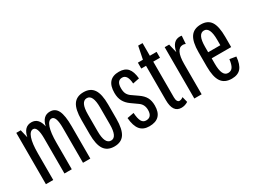

<svg xmlns="http://www.w3.org/2000/svg" viewBox="-52 -1204 2302 1749"><g transform="rotate(-30 1099.0 -329.0)"><path d="M63 0V-540H110L130 -455Q150 -555 229 -555Q305 -555 325 -457Q346 -555 424 -555Q480 -555 505 -504Q530 -453 530 -341V0H453V-368Q453 -493 406 -493Q372 -493 353.5 -438Q335 -383 335 -279V0H258V-368Q258 -493 212 -493Q178 -493 159 -438Q140 -383 140 -279V0Z M777 15Q704 15 670 -35.5Q636 -86 636 -195V-345Q636 -455 670 -505Q704 -555 777 -555Q850 -555 883.5 -504.5Q917 -454 917 -345V-195Q917 -86 883.5 -35.5Q850 15 777 15ZM840 -181V-359Q840 -493 777 -493Q712 -493 712 -359V-181Q712 -47 777 -47Q840 -47 840 -181Z M1145 15Q1081 15 1048 -25Q1015 -65 1008 -150L1079 -163Q1083 -102 1098.5 -74Q1114 -46 1145 -46Q1207 -46 1207 -121Q1207 -178 1165 -208L1096 -257Q1058 -284 1038.5 -320Q1019 -356 1019 -408Q1019 -555 1150 -555Q1211 -555 1241.5 -520.5Q1272 -486 1279 -411L1210 -397Q1204 -494 1149 -494Q1092 -494 1092 -415Q1092 -380 1102 -358.5Q1112 -337 1134 -320L1200 -274Q1244 -244 1262.5 -209.5Q1281 -175 1281 -125Q1281 15 1145 15Z M1482 15Q1392 15 1392 -118V-478H1342V-540H1395L1422 -673H1468V-540H1539V-478H1468V-102Q1468 -77 1476 -63Q1484 -49 1497 -49Q1517 -49 1537 -65L1552 -6Q1519 15 1482 15Z M1624 0V-540H1671L1693 -448Q1713 -555 1791 -555Q1796 -555 1801.5 -554.5Q1807 -554 1811 -553L1805 -469Q1791 -476 1778 -476Q1701 -476 1701 -318V0Z M2012 15Q1937 15 1902.5 -35.5Q1868 -86 1868 -195V-345Q1868 -454 1902.5 -504.5Q1937 -555 2012 -555Q2084 -555 2116.5 -505.5Q2149 -456 2149 -345V-238H1944V-181Q1944 -47 2008 -47Q2040 -47 2056.5 -71Q2073 -95 2080 -151L2147 -140Q2140 -59 2108 -22Q2076 15 2012 15ZM1944 -302H2072V-359Q2072 -493 2009 -493Q1944 -493 1944 -359Z"/></g></svg>

Font: Pathway Gothic One
Style: Regular
Weight: 400
Version: Version 1.003; ttfautohint (v1.8.4.7-5d5b);gftools[0.9.26]